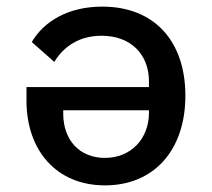

<svg xmlns="http://www.w3.org/2000/svg" viewBox="-20 -548 640 580"><path d="M60 -285V-244C60 -92 152 12 297 12C444 12 540 -93 540 -259C540 -423 447 -528 289 -528C183 -528 111 -481 76 -421L144 -361C173 -409 221 -440 287 -440C376 -440 430 -383 430 -302V-285ZM171 -215H430V-208C430 -128 375 -71 297 -71C221 -71 171 -124 171 -205Z"/></svg>

Font: IBM Plex Mono Medm
Style: Regular
Weight: 500
Monospace: yes
Designer: Mike Abbink, Paul van der Laan, Pieter van Rosmalen
Foundry: Bold Monday
Version: Version 2.004